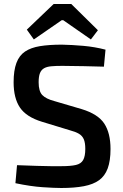

<svg xmlns="http://www.w3.org/2000/svg" viewBox="-20 -926 615 959"><path d="M289 -703Q340 -702 396.5 -697Q453 -692 507 -678L499 -593Q456 -594 399.5 -595.5Q343 -597 291 -597Q259 -597 236.5 -595Q214 -593 200 -585Q186 -577 179.5 -560.5Q173 -544 173 -515Q173 -470 191.5 -451Q210 -432 252 -421L388 -381Q470 -356 501 -308.5Q532 -261 532 -182Q532 -123 518 -85Q504 -47 475 -26Q446 -5 399 4Q352 13 286 13Q252 13 192.5 9Q133 5 57 -11L65 -101Q124 -99 164 -97.5Q204 -96 233 -96Q262 -96 287 -96Q333 -96 359 -102Q385 -108 395.5 -127Q406 -146 406 -182Q406 -213 398.5 -230.5Q391 -248 374 -258Q357 -268 330 -275L189 -318Q111 -342 79.5 -389Q48 -436 48 -515Q48 -574 62 -611.5Q76 -649 105 -668.5Q134 -688 179.5 -695.5Q225 -703 289 -703ZM336 -906 469 -775 434 -729 296 -825H288L149 -729L114 -778L248 -906Z"/></svg>

Font: Exo 2 SemiBold
Style: Regular
Weight: 600
Designer: Natanael Gama
Foundry: Natanael Gama
Version: Version 2.010